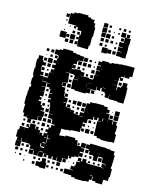

<svg xmlns="http://www.w3.org/2000/svg" viewBox="-141 -1051 948 1174"><g transform="rotate(15 333.5 -464.0)"><path d="M72 -75H40V-107H72V-128H69V-108H43V-128H33V-174H41V-196H71V-174H72V-195H93V-203H78V-219H94V-204H99V-228H133V-204H138V-219H154V-203H139V-202H167V-175H168V-189H184V-175H193V-194H213V-203H198V-219H213V-234H199V-248H213V-234H225V-252H243V-258H223V-283H218V-288H193V-314H216V-316H191V-342H187V-368H183V-381H166V-401H181V-407H162V-435H181V-438H163V-460H155V-470H135V-492H152V-494H130V-467H105V-465H130V-437H111V-436H131V-406H111V-399H124V-383H111V-374H129V-353H138V-340H155V-322H138V-318H163V-284H135V-283H158V-259H134V-282H131V-256H104V-253H68V-275H67V-260H45V-281H36V-321H37V-335H30V-387H32V-415H34V-443H42V-461H36V-501H40V-520H35V-562H38V-581H36V-621H42V-645H70V-621H76V-581H74V-562H77V-551H96V-531H77V-527H102V-495H129V-523V-498H103V-524H128V-559H155V-560H135V-582H154V-591H136V-611H154V-622H137V-640H154V-653H138V-669H154V-653H159V-670H155V-676H131V-706H155V-712H175V-722H237V-714H259V-710H285V-706H311V-676H285V-672H307V-650H285V-672H278V-649H259V-641H276V-621H256V-638H255V-616H277V-620H315V-613H338V-589H374V-585H398V-589H400V-617H426V-618H403V-644H426V-647H402V-675H425V-679H404V-703H425V-712H467V-708H483V-714H510V-717H537V-720H566V-721H626V-661H610V-647H582V-661H580V-647H559V-640H575V-622H557V-638H551V-616H525V-615H550V-587H523V-586H551V-560H575H555V-582H576V-591H582V-615H610V-591H616V-562H617V-520H616V-491H576V-495H552H520V-522H518V-499H494V-522H487V-554H468V-552H487V-530H465V-549H457V-530H435V-549H432V-525H400V-526H376V-525H400V-497H376V-491H336V-492H307V-497H282V-525H307H280V-557H309V-558V-582H308V-559H284V-582H277V-586H251V-612H250V-587H227V-585H250V-558H253V-524H227V-522H247V-500H227V-494H249V-468H227H253V-443H257V-460H275V-442H258V-435H280V-407H259V-404H279V-383H287V-400H305V-382H288V-379H314V-355H315V-372H337V-355H349V-368H363V-354H350V-352H374V-373H397V-380H398V-409H400V-437H419V-448H447V-450H505V-445H530V-431H546V-411H530V-407H552V-376H581V-350H585V-372H607V-350H615V-312H613V-297H622V-245H595V-242H537V-247H512V-256H491V-286H507H491V-315H490V-347H513V-349H494V-368H486V-351H466V-368H461V-346H435V-342H430V-317H407V-280H425V-262H407V-280H403V-254H374V-253H349V-248H322V-245H289V-218H287V-203H288H302V-205H325V-212H387V-201H406V-175H410V-171H432V-195H460V-167H436V-163H458V-139H436V-132H457V-110H435V-131H434V-103H410V-97H393V-84H379V-97H374V-73H341V-46H311V-69H308V-49H284V-67H277V-50H255V-67H245V-52H227V-70H242V-72H221V-46H191V-72H189V-48H163V-72H159V-48H133V-74H157V-78H133V-100H125V-106H101V-125H100V-107H72ZM338 -679H314V-703H338ZM125 -682H107V-700H125ZM94 -683H78V-699H94ZM363 -684H349V-698H363ZM390 -687H382V-695H390ZM337 -650H315V-672H337ZM366 -651H346V-671H366ZM431 -651V-670H430V-651ZM123 -654H109V-668H123ZM390 -657H382V-665H390ZM88 -659H84V-663H88ZM130 -617H102V-645H130ZM396 -621H376V-641H396ZM95 -622H77V-640H95ZM304 -623H288V-639H304ZM332 -625H320V-637H332ZM126 -591H106V-611H126ZM96 -591H76V-611H96ZM395 -592H377V-610H395ZM575 -592H557V-610H575ZM363 -594H349V-608H363ZM315 -588H338V-589H315ZM95 -562H77V-580H95ZM272 -565H260V-577H272ZM121 -566H111V-576H121ZM374 -556H398V-557H374ZM371 -531V-553H370V-531ZM126 -531H106V-551H126ZM274 -533H258V-549H274ZM277 -500H255V-522H277ZM426 -501H406V-521H426ZM225 -502V-520H222V-502ZM480 -507H472V-515H480ZM102 -470V-495V-470ZM271 -476H261V-486H271ZM153 -444H139V-458H153ZM610 -407H582V-435H610ZM369 -408H343V-434H369ZM397 -410H375V-432H397ZM337 -410H315V-432H337ZM303 -414H289V-428H303ZM151 -416H141V-426H151ZM568 -419H564V-423H568ZM610 -377H582V-405H610ZM576 -381H556V-401H576ZM396 -381H376V-401H396ZM363 -384H349V-398H363ZM331 -386H321V-396H331ZM149 -388H143V-394H149ZM551 -354V-375H550V-354ZM522 -354V-371H518V-354ZM154 -353H138V-369H154ZM181 -356H171V-366H181ZM377 -347H397V-349H377ZM402 -322V-342V-322ZM186 -321H166V-341H186ZM454 -323H438V-339H454ZM481 -326H471V-336H481ZM424 -293H408V-309H424ZM184 -293H168V-309H184ZM450 -297H442V-305H450ZM479 -298H473V-304H479ZM459 -258H433V-284H459ZM217 -260H195V-282H217ZM186 -261H166V-281H186ZM485 -262H467V-280H485ZM97 -230H75V-252H97ZM186 -231H166V-251H186ZM124 -233H108V-249H124ZM62 -235H50V-247H62ZM152 -235H140V-247H152ZM64 -203H48V-219H64ZM183 -204H169V-218H183ZM486 -141H466V-161H484V-168H463V-194H484V-203H528V-202H545H587V-199H614V-195H640V-172H647V-130H646V-101H644V-87H652V-35H647V-10H620V-7H617V20H575V13H552V-12H548V11H533V26H506V29H446V23H422V15H400V14H371V-16H400V-17H422V-20H405V-42H426V-51H431V-76H453V-81H436V-101H456V-84H464V-103H488V-84H499V-80H517H547H585V-102H606V-106H581V-133H578V-139H554V-160H553V-134H549V-108H523V-134H519V-137H492V-159H486ZM219 -168H200V-165H220V-139H223V-164H238V-167H222V-188H219ZM422 -175H410V-187H422ZM217 -132V-110H218V-137H200V-132ZM577 -110H555V-132H577ZM513 -114H499V-128H513ZM482 -115H470V-127H482ZM195 -110V-127H190V-110ZM195 -103H217V-110H195ZM608 -87V-101H607V-87ZM124 -83H108V-99H124ZM93 -84H79V-98H93ZM572 -85H560V-97H572ZM512 -85H500V-97H512ZM542 -85H530V-97H542ZM585 -77H600V-80H585ZM195 -76H217V-79H195ZM366 -51H346V-71H366ZM65 -52H47V-70H65ZM93 -54H79V-68H93ZM122 -55H110V-67H122ZM420 -57H412V-65H420ZM388 -59H384V-63H388ZM255 18H217V13H192V-15H217V-20H224V-43H248V-20H255ZM337 -20H315V-42H337ZM183 -24H169V-38H183ZM273 -24H259V-38H273ZM303 -24H289V-38H303ZM92 -25H80V-37H92ZM212 -25H200V-37H212ZM59 -28H53V-34H59ZM118 -29H114V-33H118ZM533 -13H547V-16H533ZM364 7H348V-9H364ZM184 7H168V-9H184ZM273 6H259V-8H273ZM302 5H290V-7H302ZM332 5H320V-7H332ZM120 3H112V-5H120ZM249 -767H231V-785H248V-828H254V-849H253V-868V-853H227V-871H217V-859H203V-873H215V-877H191V-878H162V-908V-944H183V-953H209V-957H271V-947H291V-940H314V-920H324V-896H330V-836H325V-832H326V-780H320V-756H280V-757H251V-784H249ZM403 -913H377V-939H403ZM160 -916H140V-936H160ZM518 -918H502V-934H518ZM427 -919H413V-933H427ZM546 -920H534V-932H546ZM486 -920H474V-932H486ZM556 -760H524V-762H496V-790H523V-793H497V-819H523V-822H496V-850H522V-882H496V-910H524V-884H558V-848H556V-823H557V-789H556ZM404 -882H376V-910H404ZM550 -886H530V-906H550ZM427 -889H413V-903H427ZM485 -891H475V-901H485ZM154 -892H146V-900H154ZM453 -893H447V-899H453ZM433 -853H407V-879H433ZM403 -853H377V-879H403ZM519 -857H501V-875H519ZM457 -859H443V-873H457ZM183 -863H177V-869H183ZM152 -864H148V-868H152ZM524 -823V-848V-823ZM400 -826H380V-846H400ZM430 -826H410V-846H430ZM218 -828H202V-844H218ZM458 -828H442V-844H458ZM248 -828H232V-844H248ZM485 -831H475V-841H485ZM153 -833H147V-839H153ZM169 -787H131V-825H169ZM225 -791H195V-821H225ZM189 -797H171V-815H189ZM399 -797H381V-815H399ZM247 -799H233V-813H247ZM486 -800H474V-812H486ZM426 -800H414V-812H426ZM437 -759H403V-793H437ZM462 -764H438V-788H462ZM221 -765H199V-787H221ZM490 -766H470V-786H490ZM190 -766H170V-786H190Z"/></g></svg>

Font: Rubik Storm
Style: Regular
Weight: 400
Designer: Hubert and Fischer, NaN
Foundry: Hubert and Fischer, NaN
Version: Version 2.201